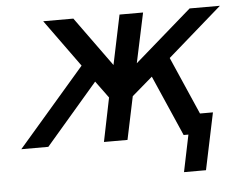

<svg xmlns="http://www.w3.org/2000/svg" viewBox="-47 -528 902 722"><g transform="rotate(-5 404.0 -166.5)"><path d="M17.1 0 270 -293V-293.9L141.1 -472.2H254.9L390.1 -285.2L429.2 -472.2H518.1L478 -284.2L693.8 -472.2H808.1L603 -293L698.2 -75.2H747.1L702.1 139.2H619.1L647.9 0H629.9L529.8 -229L452.1 -162.1L418 0H329.1L362.8 -165L315.9 -229L119.1 0Z"/></g></svg>

Font: CMU Bright
Style: SemiBoldOblique
Weight: 600
Italic angle: -12°
Version: Version 0.7.0